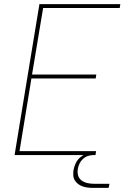

<svg xmlns="http://www.w3.org/2000/svg" viewBox="-20 -755 640 935"><path d="M51 0 172 -735H566L563 -716H190L136 -392H449L446 -373H133L75 -19H448L445 0ZM434 160Q421 160 408 158.5Q395 157 383 153Q371 149 361 141.5Q351 134 344.5 123.5Q338 113 337 100Q336 87 338 73Q341 56 349 39.5Q357 23 371 11Q385 -1 402.5 -6Q420 -11 438 -11L436 0Q422 0 408.5 4.5Q395 9 384 19Q373 29 367 42Q361 55 359 68Q356 85 360.5 100Q365 115 377.5 124Q390 133 405.5 136.5Q421 140 438 140H513L509 160Z"/></svg>

Font: Iosevka Curly Thin Extended
Style: Italic
Weight: 100
Width: 7
Italic angle: -9°
Monospace: yes
Designer: Belleve Invis
Foundry: Belleve Invis
Version: Version 11.1.0; ttfautohint (v1.8.3)